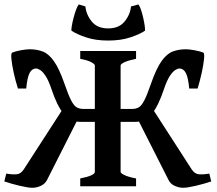

<svg xmlns="http://www.w3.org/2000/svg" viewBox="-23 -847 987 873"><path d="M341.8 0V-35.6Q408.2 -48.8 408.2 -65.4V-549.3Q408.2 -555.2 392.6 -564Q377 -572.8 341.8 -579.6V-615.2H595.7V-579.6Q562.5 -572.8 543.9 -564.5Q525.4 -556.2 525.4 -549.3V-65.4Q525.4 -59.6 542.7 -51Q560.1 -42.5 595.7 -35.6V0ZM837.4 -444.3Q832.5 -496.6 821.5 -516.1Q810.5 -535.6 793 -535.6Q785.6 -535.6 774.2 -528.8Q762.7 -522 749.3 -501.7Q735.8 -481.4 722.2 -440.9Q697.3 -366.2 668 -329.6Q638.7 -293 592.3 -293H492.2L492.7 -351.6H576.7Q594.7 -351.6 607.4 -358.6Q620.1 -365.7 632.8 -389.9Q645.5 -414.1 663.1 -465.3Q687.5 -535.6 711.7 -569.3Q735.8 -603 762.9 -613Q790 -623 822.3 -623Q836.4 -623 860.8 -618.7Q885.3 -614.3 901.4 -607.9Q907.2 -605.5 904.8 -579.3Q902.3 -553.2 894.3 -516.4Q886.2 -479.5 875.5 -444.3ZM58.6 -444.3Q47.4 -479.5 39.3 -516.4Q31.2 -553.2 28.8 -579.3Q26.4 -605.5 32.7 -607.9Q48.3 -614.3 72.8 -618.7Q97.2 -623 111.8 -623Q144 -623 170.9 -613Q197.8 -603 221.9 -569.3Q246.1 -535.6 270.5 -465.3Q288.1 -414.1 300.8 -389.9Q313.5 -365.7 326.4 -358.6Q339.4 -351.6 356.9 -351.6H440.9L441.4 -293H341.3Q295.4 -293 265.9 -329.6Q236.3 -366.2 211.4 -440.9Q197.8 -481.4 184.3 -501.7Q170.9 -522 159.4 -528.8Q147.9 -535.6 140.6 -535.6Q123 -535.6 112.1 -516.1Q101.1 -496.6 96.2 -444.3ZM810.1 6.8Q790.5 6.8 771.2 -2Q752 -10.7 743.2 -28.8L601.6 -308.6L662.6 -365.2L847.7 -78.1Q861.8 -56.6 880.1 -54.7Q898.4 -52.7 928.7 -57.6L937.5 -22Q905.3 -11.2 867.2 -2.2Q829.1 6.8 810.1 6.8ZM5.4 -57.6Q35.6 -52.7 54 -54.7Q72.3 -56.6 85.9 -78.1L271.5 -365.2L332.5 -308.6L190.9 -28.8Q181.6 -10.7 162.6 -2Q143.6 6.8 124 6.8Q105 6.8 66.9 -2.2Q28.8 -11.2 -3.4 -22ZM468.8 -662.6Q412.1 -662.6 369.4 -676.8Q326.7 -690.9 301.8 -707.5Q300.8 -713.4 303.5 -729.5Q306.2 -745.6 311.3 -765.1Q316.4 -784.7 322.5 -801.8Q328.6 -818.8 335 -826.7L365.2 -817.9Q369.1 -779.8 394.5 -748.8Q419.9 -717.8 468.8 -717.8Q517.6 -717.8 543.2 -748.8Q568.8 -779.8 572.8 -817.9L606.4 -826.7Q612.8 -818.8 618.4 -801.8Q624 -784.7 628.4 -765.1Q632.8 -745.6 635 -729.5Q637.2 -713.4 636.2 -707.5Q611.8 -690.9 568.8 -676.8Q525.9 -662.6 468.8 -662.6Z"/></svg>

Font: Gentium Plus
Style: Bold
Weight: 700
Designer: Victor Gaultney, Annie Olsen, Iska Routamaa, Becca Hirsbrunner
Foundry: SIL International
Version: Version 6.101